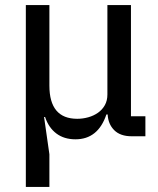

<svg xmlns="http://www.w3.org/2000/svg" viewBox="-20 -538 625 758"><path d="M82 200V-518H175V-200Q175 -69 285 -69Q307 -69 328.5 -75Q350 -81 367 -93Q384 -105 394 -123Q404 -141 404 -165V-518H497V-79H554V0H500Q455 0 431 -24Q407 -48 405 -86H400Q367 12 278 12Q233 12 202.5 -11Q172 -34 158 -76H154L175 71V200Z"/></svg>

Font: IBM Plex Sans Text
Style: Regular
Weight: 450
Designer: Mike Abbink, Paul van der Laan, Pieter van Rosmalen
Foundry: Bold Monday
Version: Version 3.005